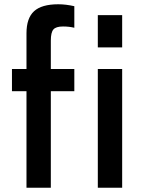

<svg xmlns="http://www.w3.org/2000/svg" viewBox="-20 -879 677 899"><path d="M104 -723Q104 -794 139.5 -826.5Q175 -859 253 -859Q288 -859 328 -850V-749Q304 -755 275 -755Q242 -755 230 -741Q218 -727 218 -689V-556H328V-452H218V0H104V-452H36V-556H104ZM438 -808H552V-657H438ZM438 0V-556H552V0Z"/></svg>

Font: Biryani DemiBold
Style: Regular
Weight: 600
Designer: Dan Reynolds and Mathieu Réguer
Foundry: Dan Reynolds and Mathieu Réguer
Version: Version 1.003;PS 001.003;hotconv 1.0.70;makeotf.lib2.5.58329